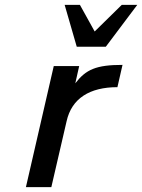

<svg xmlns="http://www.w3.org/2000/svg" viewBox="-20 -773 587 793"><path d="M547 -753H483L371 -643L310 -753H247L297 -580H417ZM87 0H192L255 -272C276 -367 351 -413 465 -413L486 -505C377 -505 335 -486 291 -429L307 -500H202Z"/></svg>

Font: Perun Medium Italic
Style: Regular
Weight: 500
Italic angle: -12°
Foundry: Copyright (c) Stefan Peev, Context Ltd, 2016
Version: Version 1.026